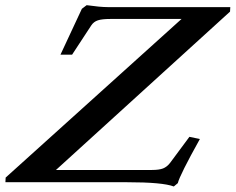

<svg xmlns="http://www.w3.org/2000/svg" viewBox="-81 -690 892 727"><path d="M577.1 16.1Q534.7 0 399.9 0H-60.5L-59.6 -17.6L606.4 -618.2H336.9Q305.2 -618.2 289.6 -613Q273.9 -607.9 264.6 -593.8L191.9 -482.9H147.9L229 -656.7L247.1 -670.4Q298.3 -663.1 326.7 -663.1H791L790 -646L130.9 -46.4H494.1Q521.5 -46.4 536.4 -52.2Q551.3 -58.1 563 -73.2L636.2 -171.9L675.8 -163.6Q599.6 -26.9 592.3 3.4Z"/></svg>

Font: Elstob 6pt Medium
Style: Italic
Weight: 500
Italic angle: -20°
Designer: Peter S. Baker
Version: Version 1.015